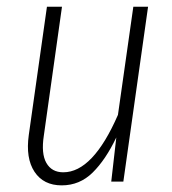

<svg xmlns="http://www.w3.org/2000/svg" viewBox="-20 -542 513 573"><path d="M164.1 11.2Q109.9 11.2 83 -29.3Q56.2 -69.8 65.9 -139.2L120.1 -522H165L110.8 -137.2Q102.5 -83.5 118.4 -55.7Q134.3 -27.8 168.9 -27.8Q257.3 -27.8 332 -199.2L377.9 -522H421.9L348.1 0H312L327.1 -131.8Q295.4 -65.4 256.6 -27.1Q217.8 11.2 164.1 11.2Z"/></svg>

Font: Fira Sans Compressed ExtraLight
Style: Italic
Weight: 250
Width: 3
Italic angle: -8°
Designer: Carrois Corporate & Edenspiekermann AG
Foundry: Carrois Corporate GbR & Edenspiekermann AG
Version: Version 4.203;PS 004.203;hotconv 1.0.88;makeotf.lib2.5.64775